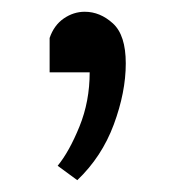

<svg xmlns="http://www.w3.org/2000/svg" viewBox="-20 -389 310 325"><path d="M110.8 -84 77.6 -108.4Q97.2 -132.3 114.5 -174.8Q131.8 -217.3 131.8 -266.6H64V-324.7Q71.3 -346.2 87.9 -357.7Q104.5 -369.1 123.5 -369.1Q149.4 -369.1 171.1 -349.4Q192.9 -329.6 192.9 -281.7Q192.9 -232.9 172.6 -178.2Q152.3 -123.5 110.8 -84Z"/></svg>

Font: Harmattan Medium
Style: Regular
Weight: 500
Designer: George W. Nuss III and SIL International
Foundry: SIL International
Version: Version 4.000